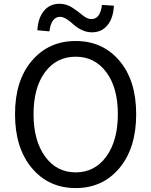

<svg xmlns="http://www.w3.org/2000/svg" viewBox="-20 -959 781 992"><path d="M57.6 -369.1Q57.6 -543 144.5 -645Q231.4 -747.1 371.1 -747.1Q510.7 -747.1 597.2 -645Q683.6 -543 683.6 -369.1Q683.6 -194.3 597.2 -90.8Q510.7 12.7 371.1 12.7Q231.4 12.7 144.5 -90.8Q57.6 -194.3 57.6 -369.1ZM371.1 -666Q271.5 -666 212.4 -585.9Q153.3 -505.9 153.3 -369.1Q153.3 -232.4 212.9 -150.4Q272.5 -68.4 371.1 -68.4Q469.7 -68.4 529.3 -150.4Q588.9 -232.4 588.9 -369.1Q588.9 -505.9 529.3 -585.9Q469.7 -666 371.1 -666ZM455.1 -792Q426.8 -792 401.4 -804.7Q376 -817.4 360.4 -832Q344.7 -846.7 325.7 -859.4Q306.6 -872.1 290 -872.1Q267.6 -872.1 253.4 -852.5Q239.3 -833 235.4 -796.9L172.9 -802.7Q176.8 -866.2 207 -902.8Q237.3 -939.5 287.1 -939.5Q323.2 -939.5 353 -919.9Q382.8 -900.4 406.7 -880.4Q430.7 -860.4 452.1 -860.4Q498 -860.4 506.8 -933.6L568.4 -929.7Q565.4 -865.2 535.2 -828.6Q504.9 -792 455.1 -792Z"/></svg>

Font: Gen Shin Gothic Regular
Style: Regular
Weight: 400
Designer: [Source Han Sans]
Ryoko NISHIZUKA  (kana & ideographs); Paul D. Hunt (Latin, Greek & Cyrillic); Wenlong ZHANG  (bopomofo
Version: Version 1.002.20150607